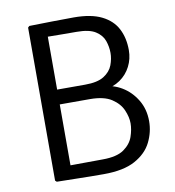

<svg xmlns="http://www.w3.org/2000/svg" viewBox="-78 -756 757 829"><g transform="rotate(-10 300.0 -341.5)"><path d="M105 -683Q157 -684 204.8 -685Q252.5 -686 300 -686Q376 -686 422.2 -663Q468.5 -640 489.2 -599.5Q510 -559 510 -506Q510 -467.5 493.2 -434.8Q476.5 -402 446 -381Q415.5 -360 374 -355.5V-369.5Q416 -369.5 454.8 -346.2Q493.5 -323 518.2 -282.2Q543 -241.5 543 -188.5Q543 -141 521.2 -97Q499.5 -53 448.8 -25Q398 3 311 3Q249 3 203 1.8Q157 0.5 105 0L98.5 -6V-677ZM175.5 -59.5Q211 -59.5 246.5 -60Q282 -60.5 317 -60.5Q378.5 -60.5 409.8 -82.2Q441 -104 451.8 -135Q462.5 -166 462.5 -193.5Q462.5 -220.5 449.2 -251.5Q436 -282.5 402.5 -304.5Q369 -326.5 307.5 -326.5H143.5V-391.5H298.5Q353 -391.5 381.2 -409.5Q409.5 -427.5 419.8 -454.5Q430 -481.5 430 -507.5Q430 -534.5 420.8 -561Q411.5 -587.5 384 -605Q356.5 -622.5 301.5 -622.5Q276.5 -622.5 239.5 -622.8Q202.5 -623 175.5 -623.5Z"/></g></svg>

Font: Signika Light Light
Style: Regular
Weight: 300
Version: Version 2.001